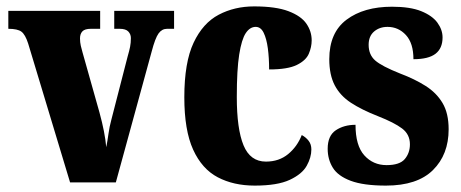

<svg xmlns="http://www.w3.org/2000/svg" viewBox="-20 -570 1442 600"><path d="M68 -434Q59 -462 47 -471Q35 -480 6 -480V-536H293V-480H264Q245 -480 237.5 -472Q230 -464 230 -450Q230 -438 232.5 -427Q235 -416 238 -406L291 -218Q308 -156 312 -110Q316 -130 319 -152Q322 -174 328 -196L379 -394Q384 -411 386.5 -423.5Q389 -436 389 -451Q389 -463 381 -471.5Q373 -480 354 -480H337V-536H524V-480H502Q486 -480 475.5 -465.5Q465 -451 454 -409L342 0H199Z M776 10Q710 10 660.5 -16Q611 -42 583.5 -102.5Q556 -163 556 -266Q556 -375 585 -436.5Q614 -498 663.5 -524Q713 -550 774 -550Q842 -550 881.5 -535Q921 -520 937.5 -496Q954 -472 954 -444Q954 -423 945 -402Q936 -381 907.5 -367Q879 -353 821 -353Q821 -389 817 -419Q813 -449 804 -467.5Q795 -486 779 -486Q761 -486 748 -466.5Q735 -447 727.5 -399.5Q720 -352 720 -267Q720 -167 741 -116Q762 -65 811 -65Q852 -65 880.5 -88.5Q909 -112 923 -148Q936 -141 944.5 -130Q953 -119 953 -103Q953 -78 938.5 -52Q924 -26 885.5 -8Q847 10 776 10Z M1186 10Q1116 10 1076 -5Q1036 -20 1020 -46Q1004 -72 1004 -105Q1004 -146 1029.5 -163Q1055 -180 1091 -180Q1091 -115 1118.5 -84.5Q1146 -54 1188 -54Q1229 -54 1245 -73Q1261 -92 1261 -119Q1261 -150 1236.5 -168.5Q1212 -187 1161 -207Q1110 -227 1076.5 -249Q1043 -271 1026 -303.5Q1009 -336 1009 -385Q1009 -468 1063 -508.5Q1117 -549 1205 -549Q1262 -549 1296.5 -535Q1331 -521 1347 -499Q1363 -477 1363 -453Q1363 -419 1341 -402Q1319 -385 1272 -385Q1272 -435 1248.5 -460.5Q1225 -486 1191 -486Q1166 -486 1149 -471.5Q1132 -457 1132 -430Q1132 -399 1152.5 -381Q1173 -363 1231 -340Q1276 -323 1310 -301.5Q1344 -280 1363 -248Q1382 -216 1382 -166Q1382 -87 1333 -38.5Q1284 10 1186 10Z"/></svg>

Font: Noto Serif Thai ExtraCondensed Black
Style: Regular
Weight: 900
Width: 2
Designer: Monotype Design Team
Foundry: Monotype Imaging Inc.
Version: Version 2.002; ttfautohint (v1.8.4.7-5d5b)